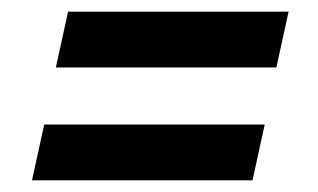

<svg xmlns="http://www.w3.org/2000/svg" viewBox="-20 -418 547 330"><path d="M76 -302 97 -398H476L455 -302ZM35 -108 56 -204H435L414 -108Z"/></svg>

Font: Saira SemiCondensed SemiBold
Style: Italic
Weight: 600
Width: 4
Italic angle: -12°
Designer: Hector Gatti with collaboration of the Omnibus-Type team
Foundry: Omnibus-Type
Version: Version 1.101